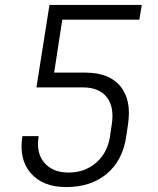

<svg xmlns="http://www.w3.org/2000/svg" viewBox="-20 -750 640 780"><path d="M249 10Q154 10 105 -46.5Q56 -103 71 -197H137Q126 -129 160 -89Q194 -49 259 -49Q324 -49 370.5 -89Q417 -129 427 -197L434 -244Q445 -315 414 -355Q383 -395 315 -395H128L181 -730H556L546 -670H233L200 -455H327Q424 -455 469.5 -399Q515 -343 500 -244L493 -197Q479 -99 414.5 -44.5Q350 10 249 10Z"/></svg>

Font: JetBrains Mono NL ExtraLight
Style: Italic
Weight: 200
Italic angle: -9°
Monospace: yes
Designer: Philipp Nurullin, Konstantin Bulenkov
Foundry: JetBrains
Version: Version 2.305; ttfautohint (v1.8.4.7-5d5b)